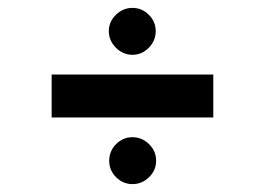

<svg xmlns="http://www.w3.org/2000/svg" viewBox="-20 -541 672 487"><path d="M111 -243V-352H521V-243ZM316 -74Q292 -74 274.5 -91.5Q257 -109 257 -133Q257 -158 274.5 -175.5Q292 -193 316 -193Q340 -193 358 -175.5Q376 -158 376 -133Q376 -109 358 -91.5Q340 -74 316 -74ZM316 -402Q292 -402 274 -420Q256 -438 256 -462Q256 -486 274 -503.5Q292 -521 316 -521Q340 -521 357.5 -503.5Q375 -486 375 -462Q375 -438 357.5 -420Q340 -402 316 -402Z"/></svg>

Font: Figtree Light
Style: Bold
Weight: 700
Version: Version 2.002